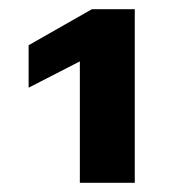

<svg xmlns="http://www.w3.org/2000/svg" viewBox="-20 -669 418 416"><path d="M153 -536 42 -479V-571L179 -649H272V-273H153Z"/></svg>

Font: Play
Style: Bold
Weight: 700
Designer: Jonas Hecksher (Cyrillic expansion: Cyreal)
Foundry: Jonas Hecksher, Playtype, e-types AS
Version: Version 2.101; ttfautohint (v1.5.65-e2d9)